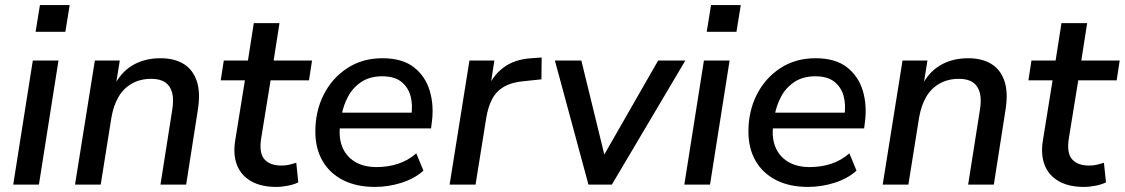

<svg xmlns="http://www.w3.org/2000/svg" viewBox="-20 -726 4423 755"><path d="M120 -601 137 -706H254L237 -601ZM32 0 109 -488H210L133 0Z M275 0 353 -488H451L434 -382H426Q451 -438 498.5 -467.5Q546 -497 611 -497Q665 -497 701.5 -475Q738 -453 753.5 -408Q769 -363 758 -294L712 0H611L657 -292Q664 -334 657 -361Q650 -388 630 -402Q610 -416 575 -416Q531 -416 498 -397Q465 -378 445.5 -344Q426 -310 418 -263L376 0Z M1066 9Q1006 9 966.5 -14Q927 -37 911.5 -78Q896 -119 905 -174L943 -410H848L860 -488H955L978 -635H1079L1056 -488H1207L1195 -410H1044L1007 -182Q998 -125 1019.5 -100Q1041 -75 1087 -75Q1104 -75 1118.5 -78.5Q1133 -82 1145 -86L1153 -9Q1138 -1 1113.5 4Q1089 9 1066 9Z M1454 9Q1382 9 1329.5 -17.5Q1277 -44 1248.5 -93Q1220 -142 1220 -209Q1220 -289 1253 -354Q1286 -419 1345.5 -458Q1405 -497 1484 -497Q1562 -497 1607.5 -461.5Q1653 -426 1670 -368.5Q1687 -311 1678 -245L1675 -221H1300L1308 -283H1615L1597 -269Q1604 -313 1594.5 -348Q1585 -383 1558 -404.5Q1531 -426 1483 -426Q1434 -426 1400.5 -403.5Q1367 -381 1348.5 -346Q1330 -311 1323 -272L1319 -245Q1310 -191 1324.5 -152Q1339 -113 1374 -91Q1409 -69 1461 -69Q1506 -69 1545.5 -82Q1585 -95 1617 -123L1645 -55Q1611 -24 1559.5 -7.5Q1508 9 1454 9Z M1748 0 1826 -488H1924L1906 -371H1895Q1914 -425 1958 -459Q2002 -493 2070 -497L2110 -500L2109 -414L2042 -407Q1993 -403 1962 -385Q1931 -367 1915 -336Q1899 -305 1892 -262L1850 0Z M2294 0 2162 -488H2266L2365 -83H2336L2568 -488H2675L2386 0Z M2759 -601 2776 -706H2893L2876 -601ZM2671 0 2748 -488H2849L2772 0Z M3157 9Q3085 9 3032.5 -17.5Q2980 -44 2951.5 -93Q2923 -142 2923 -209Q2923 -289 2956 -354Q2989 -419 3048.5 -458Q3108 -497 3187 -497Q3265 -497 3310.5 -461.5Q3356 -426 3373 -368.5Q3390 -311 3381 -245L3378 -221H3003L3011 -283H3318L3300 -269Q3307 -313 3297.5 -348Q3288 -383 3261 -404.5Q3234 -426 3186 -426Q3137 -426 3103.5 -403.5Q3070 -381 3051.5 -346Q3033 -311 3026 -272L3022 -245Q3013 -191 3027.5 -152Q3042 -113 3077 -91Q3112 -69 3164 -69Q3209 -69 3248.5 -82Q3288 -95 3320 -123L3348 -55Q3314 -24 3262.5 -7.5Q3211 9 3157 9Z M3451 0 3529 -488H3627L3610 -382H3602Q3627 -438 3674.5 -467.5Q3722 -497 3787 -497Q3841 -497 3877.5 -475Q3914 -453 3929.5 -408Q3945 -363 3934 -294L3888 0H3787L3833 -292Q3840 -334 3833 -361Q3826 -388 3806 -402Q3786 -416 3751 -416Q3707 -416 3674 -397Q3641 -378 3621.5 -344Q3602 -310 3594 -263L3552 0Z M4242 9Q4182 9 4142.5 -14Q4103 -37 4087.5 -78Q4072 -119 4081 -174L4119 -410H4024L4036 -488H4131L4154 -635H4255L4232 -488H4383L4371 -410H4220L4183 -182Q4174 -125 4195.5 -100Q4217 -75 4263 -75Q4280 -75 4294.5 -78.5Q4309 -82 4321 -86L4329 -9Q4314 -1 4289.5 4Q4265 9 4242 9Z"/></svg>

Font: Nunito Sans 12pt ExtraLight 12pt SemiBold
Style: Italic
Weight: 600
Italic angle: -9°
Version: Version 3.101;gftools[0.9.27]